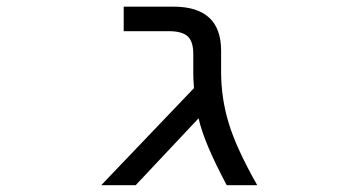

<svg xmlns="http://www.w3.org/2000/svg" viewBox="-20 -544 1040 566"><path d="M631.8 -332Q631.8 -254.9 654.3 -180.7Q676.8 -106.4 738.3 2H648.4Q581.1 -124 565.4 -195.3L379.9 2H278.3L551.8 -284.2Q549.8 -311.5 549.8 -325.2V-384.8Q549.8 -421.9 533.2 -437Q516.6 -452.1 477.5 -452.1H344.7V-524.4H491.2Q631.8 -524.4 631.8 -394.5Z"/></svg>

Font: Gen Shin Gothic Monospace Regular
Style: Regular
Weight: 400
Designer: [Source Han Sans]
Ryoko NISHIZUKA  (kana & ideographs); Paul D. Hunt (Latin, Greek & Cyrillic); Wenlong ZHANG  (bopomofo
Version: Version 1.002.20150607